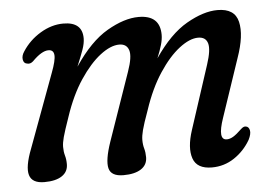

<svg xmlns="http://www.w3.org/2000/svg" viewBox="-40 -493 784 554"><g transform="rotate(-5 352.0 -216.5)"><path d="M267 -91 335.5 -288Q350.5 -330.5 344.5 -349.2Q338.5 -368 317 -368Q292 -368 261.8 -344.8Q231.5 -321.5 202.5 -278Q173.5 -234.5 153 -173Q139 -133 134.5 -116.2Q130 -99.5 130 -88Q130 -74 133.2 -62.8Q136.5 -51.5 136.5 -37.5Q136.5 -15.5 118.5 -3.5Q100.5 8.5 67.5 8.5Q32 8.5 24.8 -15.5Q17.5 -39.5 37.5 -91L116 -303.5Q129.5 -339 128.2 -354.2Q127 -369.5 112 -369.5Q92.5 -369.5 65 -341.5Q56.5 -334 48 -336.5Q38 -337.5 36 -348.8Q34 -360 42.5 -372.5Q62.5 -403.5 95 -423Q127.5 -442.5 161.5 -442.5Q216.5 -442.5 216.5 -395Q216.5 -380.5 210 -362.2Q203.5 -344 191.5 -315Q238 -384.5 288 -413.5Q338 -442.5 379.5 -442.5Q441.5 -442.5 441.5 -385.5Q441.5 -372.5 437 -356.8Q432.5 -341 423.5 -319Q469 -386 518.2 -414.2Q567.5 -442.5 608 -442.5Q658 -442.5 667.2 -403.2Q676.5 -364 654 -300L597 -131Q575.5 -68.5 602.5 -68.5Q611.5 -68.5 621.2 -74.2Q631 -80 646 -94.5Q654.5 -102.5 661 -100.5Q669 -99 671.2 -88.8Q673.5 -78.5 665 -61.5Q647 -30.5 617.8 -11Q588.5 8.5 553 8.5Q509.5 8.5 498.8 -22.5Q488 -53.5 504.5 -104L564.5 -288Q578.5 -330.5 573 -349.2Q567.5 -368 545.5 -368Q521 -368 490.8 -344.8Q460.5 -321.5 431.8 -278Q403 -234.5 382.5 -173Q368 -133 363.8 -116.2Q359.5 -99.5 359.5 -88Q359.5 -74 362.8 -62.8Q366 -51.5 366 -37.5Q366 -15.5 347.8 -3.5Q329.5 8.5 296.5 8.5Q261 8.5 255 -15Q249 -38.5 267 -91Z"/></g></svg>

Font: Fraunces 144pt SuperSoft
Style: Italic
Weight: 400
Italic angle: -16°
Version: Version 1.000;[b76b70a41]